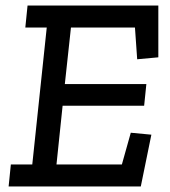

<svg xmlns="http://www.w3.org/2000/svg" viewBox="-20 -670 612 690"><path d="M486 0H11L19 -79H96L148 -571H71L79 -650H549V-464L473 -457L465 -571H235L213 -368H506L498 -290H205L183 -79H418L450 -193L524 -186Z"/></svg>

Font: Zilla Slab Medium
Style: Regular
Weight: 500
Designer: Typotheque.com
Foundry: Typotheque type foundry
Version: Version 1.1; 2017